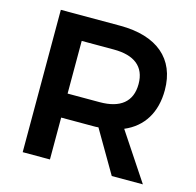

<svg xmlns="http://www.w3.org/2000/svg" viewBox="-103 -806 929 912"><g transform="rotate(15 361.5 -350.0)"><path d="M524 0H677L523 -232C613 -270 662 -349 662 -459C662 -613 559 -700 378 -700H86V0H220V-206H378C387 -206 395 -206 403 -207ZM220 -324V-583H378C478 -583 534 -541 534 -455C534 -367 478 -324 378 -324Z"/></g></svg>

Font: Montserrat_SPRD_medium Medium
Style: Regular
Weight: 400
Designer: Julieta Ulanovsky edited by Nelly Hempel
Foundry: Julieta Ulanovsky
Version: Version 4.000;PS 004.000;hotconv 1.0.88;makeotf.lib2.5.64775